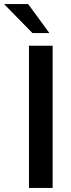

<svg xmlns="http://www.w3.org/2000/svg" viewBox="-71 -921 349 941"><path d="M71 -697H187V0H71ZM-51 -901H67L171 -759H88Z"/></svg>

Font: Hanken Grotesk SemiBold
Style: Regular
Weight: 600
Designer: Alfredo Marco Pradil
Foundry: Hanken Design Co.
Version: Version 3.014